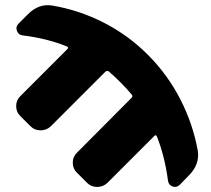

<svg xmlns="http://www.w3.org/2000/svg" viewBox="-20 -760 837 760"><path d="M763 -163Q771 -110 729 -67L691 -28Q678 -16 662.5 -22Q647 -28 645 -45Q632 -142 601 -220Q597 -228 591 -222L405 -36Q388 -20 364.5 -20Q341 -20 325 -36L285 -76Q268 -92 268 -116Q268 -140 285 -156L501 -373Q507 -379 501 -386Q481 -410 458 -433Q435 -456 411 -477Q404 -482 397 -476L181 -260Q164 -244 140.5 -244Q117 -244 101 -260L61 -300Q44 -316 44 -340Q44 -364 61 -380L247 -566Q253 -572 245 -576Q167 -608 69 -620Q53 -622 47 -638Q41 -654 53 -666L91 -704Q134 -747 187 -738Q294 -720 391.5 -670Q489 -620 566.5 -542Q644 -464 694 -366.5Q744 -269 763 -163Z"/></svg>

Font: Rounded Mplus 1c ExtraBold
Style: Regular
Weight: 800
Version: Version 1.059.20150529